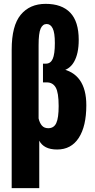

<svg xmlns="http://www.w3.org/2000/svg" viewBox="-20 -760 487 986"><path d="M40 206.1H181.6V-37.6Q192.9 -15.6 215.6 -3.9Q238.3 7.8 273.4 7.8Q345.7 7.8 384.5 -52Q423.3 -111.8 423.3 -219.7Q423.3 -301.3 389.9 -348.6Q356.4 -396 289.6 -407.7V-395Q335.4 -399.9 359.9 -441.9Q384.3 -483.9 384.3 -555.2Q384.3 -649.4 340.8 -694.8Q297.4 -740.2 214.4 -740.2Q132.8 -740.2 86.4 -684.1Q40 -627.9 40 -504.9ZM228 -101.6Q207 -101.6 195.3 -115Q183.6 -128.4 178.2 -151.9V-527.3Q178.2 -589.8 188.7 -613.3Q199.2 -636.7 219.7 -636.7Q239.3 -636.7 250.5 -614.5Q261.7 -592.3 261.7 -539.1Q261.7 -481.9 250.7 -457.5Q239.7 -433.1 215.8 -433.1H200.7V-336.9H220.2Q251 -336.9 266.1 -310.8Q281.2 -284.7 281.2 -215.3Q281.2 -154.3 269 -127.9Q256.8 -101.6 228 -101.6Z"/></svg>

Font: Roboto Flex
Style: wght 700 wdth 25 opsz 34 GRAD 0.00 slnt 0.00 XTRA 468 XOPQ 96 YOPQ 79 YTLC 514 YTUC 712 YTAS 750 YTDE -203.00 YTFI 738
Weight: 700
Width: 1
Designer: Berlow after Robertson
Foundry: Google
Version: Version 3.100